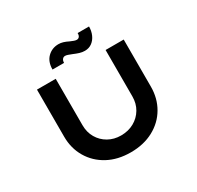

<svg xmlns="http://www.w3.org/2000/svg" viewBox="-187 -1118 1374 1340"><g transform="rotate(-30 500.0 -447.5)"><path d="M501 6Q396 6 317.5 -36.5Q239 -79 195 -153.5Q151 -228 151 -322V-701H302V-327Q302 -270 328 -225.5Q354 -181 399 -155.5Q444 -130 500 -130Q559 -130 605 -155.5Q651 -181 677.5 -225.5Q704 -270 704 -327V-701H850V-322Q850 -228 806.5 -153.5Q763 -79 684 -36.5Q605 6 501 6ZM577 -768Q556 -768 535 -774.5Q514 -781 491 -791Q473 -798 460.5 -802.5Q448 -807 438 -807Q425 -807 416.5 -796.5Q408 -786 408 -768H315Q315 -831 351 -866Q387 -901 439 -901Q457 -901 475.5 -895.5Q494 -890 518 -878Q534 -871 545.5 -867Q557 -863 566 -863Q580 -863 587.5 -873.5Q595 -884 594 -901H686Q686 -865 672.5 -834.5Q659 -804 634.5 -786Q610 -768 577 -768Z"/></g></svg>

Font: Lexend Tera SemiBold
Style: Regular
Weight: 600
Version: Version 1.007